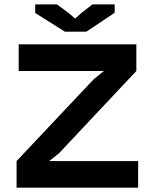

<svg xmlns="http://www.w3.org/2000/svg" viewBox="-20 -867 707 887"><path d="M56.6 0ZM56.6 -123 412.1 -500 460 -539.1H66.4V-662.1H609.9V-539.1L252.4 -158.7L207 -123H618.2V0H56.6ZM142.6 -807.1V-846.7H243.2L295.4 -808.1L327.6 -781.2L358.4 -809.1L407.2 -846.7H509.8V-808.1L378.9 -720.7H279.8Z"/></svg>

Font: PT Astra Sans
Style: Bold
Weight: 700
Designer: A.Korolkova, I. Chaeva
Foundry: ParaType Ltd
Version: Version 1.001; ttfautohint (v1.6)